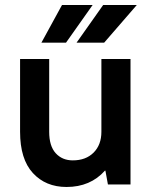

<svg xmlns="http://www.w3.org/2000/svg" viewBox="-20 -735 605 765"><path d="M245 10Q162 10 111 -45.5Q60 -101 60 -210V-500H176V-210Q176 -153 202 -124.5Q228 -96 270 -96Q322 -96 353 -127Q384 -158 384 -210V-500H500V0H410L400 -55H398Q340 10 245 10ZM227 -715H349L243 -565H145ZM391 -715H525L395 -565H285Z"/></svg>

Font: PT Root UI Bold
Style: Regular
Weight: 700
Designer: Vitaly Kuzmin
Foundry: ParaType Ltd.
Version: Version 2.000G